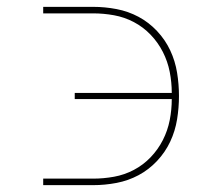

<svg xmlns="http://www.w3.org/2000/svg" viewBox="-20 -540 640 560"><path d="M252 0H106V-19H252Q282 -19 312.5 -24.5Q343 -30 370.5 -44.5Q398 -59 419.5 -81.5Q441 -104 455 -131.5Q469 -159 475 -189.5Q481 -220 481 -251H198V-269H481Q481 -300 475 -330.5Q469 -361 455 -388.5Q441 -416 419.5 -438.5Q398 -461 370.5 -475.5Q343 -490 312.5 -495.5Q282 -501 252 -501H106V-520H252Q286 -520 320 -513.5Q354 -507 384 -491Q414 -475 438 -449.5Q462 -424 476.5 -393Q491 -362 496.5 -328Q502 -294 502 -260Q502 -226 496.5 -192Q491 -158 476.5 -127Q462 -96 438 -70.5Q414 -45 384 -29Q354 -13 320 -6.5Q286 0 252 0Z"/></svg>

Font: Iosevka HT Thin Extended
Style: Regular
Weight: 100
Width: 7
Monospace: yes
Designer: Belleve Invis
Foundry: Belleve Invis
Version: Version 32.3.0; ttfautohint (v1.8.4)